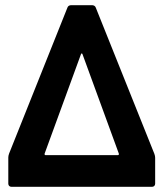

<svg xmlns="http://www.w3.org/2000/svg" viewBox="-20 -720 630 740"><path d="M24 0H566C573 0 578 -5 578 -12V-112C578 -117 577 -121 575 -127L349 -691C347 -697 341 -700 335 -700H254C248 -700 242 -697 240 -691L15 -128C13 -122 12 -118 12 -113V-12C12 -5 17 0 24 0ZM152 -128 292 -511C293 -515 297 -515 298 -511L438 -128C439 -124 437 -122 434 -122H156C153 -122 151 -124 152 -128Z"/></svg>

Font: Barlow Semi Condensed
Style: Bold
Weight: 700
Width: 4
Designer: Jeremy Tribby
Foundry: Tribby Type
Version: Version 1.422;hotconv 1.0.109;makeotfexe 2.5.65596